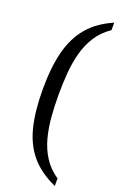

<svg xmlns="http://www.w3.org/2000/svg" viewBox="-194 -860 746 1159"><g transform="rotate(20 178.5 -280.5)"><path d="M325 244Q226 200 167 131.5Q108 63 82.5 -38.5Q57 -140 57 -281Q57 -422 83 -523Q109 -624 167.5 -693Q226 -762 325 -805V-757Q269 -719 235.5 -666.5Q202 -614 185.5 -552Q169 -490 163.5 -421Q158 -352 158 -281Q158 -210 163.5 -141Q169 -72 185.5 -9.5Q202 53 235.5 105.5Q269 158 325 196Z"/></g></svg>

Font: Noto Serif Malayalam
Style: Regular
Weight: 400
Designer: Indian type Foundry, Jelle Bosma, Monotype Design Team
Foundry: Monotype Imaging Inc.
Version: Version 2.103